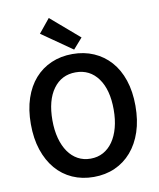

<svg xmlns="http://www.w3.org/2000/svg" viewBox="-96 -956 865 1043"><g transform="rotate(-10 337.0 -434.5)"><path d="M337 12Q273 12 220 -11.5Q167 -35 129 -79.5Q91 -124 70 -187Q49 -250 49 -330Q49 -409 70 -471.5Q91 -534 129 -577Q167 -620 220 -643Q273 -666 337 -666Q401 -666 454 -643Q507 -620 545.5 -577Q584 -534 605 -471.5Q626 -409 626 -330Q626 -250 605 -187Q584 -124 545.5 -79.5Q507 -35 454 -11.5Q401 12 337 12ZM337 -89Q376 -89 407 -106Q438 -123 460 -154.5Q482 -186 494 -230.5Q506 -275 506 -330Q506 -440 460.5 -502.5Q415 -565 337 -565Q259 -565 213.5 -502.5Q168 -440 168 -330Q168 -275 180 -230.5Q192 -186 214 -154.5Q236 -123 267 -106Q298 -89 337 -89ZM351 -688 183 -805 245 -881 402 -746Z"/></g></svg>

Font: Giro Sans Semibold
Style: Regular
Weight: 600
Designer: Paul D. Hunt
Foundry: Adobe Systems Incorporated
Version: Version 1.000;PS 1.0;hotconv 1.0.88;makeotf.lib2.5.647800